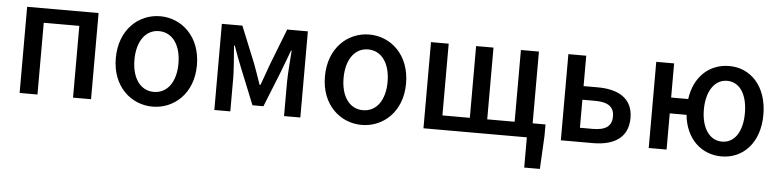

<svg xmlns="http://www.w3.org/2000/svg" viewBox="-45 -796 4950 1221"><g transform="rotate(5 2429.5 -185.5)"><path d="M87 0H201V-458H428V0H543V-550H87Z M936 13C1072 13 1195 -92 1195 -274C1195 -458 1072 -564 936 -564C800 -564 677 -458 677 -274C677 -92 800 13 936 13ZM936 -81C850 -81 796 -158 796 -274C796 -391 850 -469 936 -469C1023 -469 1077 -391 1077 -274C1077 -158 1023 -81 936 -81Z M1330 0H1432V-214C1432 -266 1423 -360 1419 -419H1424C1439 -375 1459 -324 1476 -281L1569 -51H1639L1731 -281C1747 -324 1767 -374 1783 -419H1787C1783 -360 1775 -266 1775 -214V0H1879V-550H1747L1655 -314C1640 -269 1623 -226 1608 -184H1603C1589 -226 1573 -269 1557 -314L1461 -550H1330Z M2271 13C2407 13 2530 -92 2530 -274C2530 -458 2407 -564 2271 -564C2135 -564 2012 -458 2012 -274C2012 -92 2135 13 2271 13ZM2271 -81C2185 -81 2131 -158 2131 -274C2131 -391 2185 -469 2271 -469C2358 -469 2412 -391 2412 -274C2412 -158 2358 -81 2271 -81Z M3354 -92V-550H3239V-92H3064V-550H2953V-92H2778V-550H2665V0H3325V193H3425L3436 -18V-92Z M3542 0H3747C3878 0 3971 -52 3971 -180C3971 -305 3878 -356 3747 -356H3656V-550H3542ZM3656 -90V-269H3738C3820 -269 3859 -241 3859 -180C3859 -118 3820 -90 3738 -90Z M4563 -81C4483 -81 4431 -158 4431 -274C4431 -391 4483 -469 4563 -469C4645 -469 4693 -391 4693 -274C4693 -158 4645 -81 4563 -81ZM4217 -332V-550H4103V0H4217V-231H4324C4340 -77 4440 13 4569 13C4703 13 4811 -92 4811 -274C4811 -458 4703 -564 4569 -564C4444 -564 4346 -479 4326 -332Z"/></g></svg>

Font: Noto Sans T Chinese Medium
Style: Regular
Weight: 500
Designer: Ryoko NISHIZUKA (kana & ideographs); Paul D. Hunt (Latin, Greek & Cyrillic); Wenlong ZHANG (bopomofo); Sandoll Communica
Foundry: Adobe Systems Incorporated
Version: Version 1.000;PS 1;hotconv 1.0.78;makeotf.lib2.5.61930